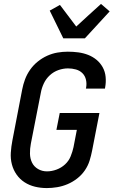

<svg xmlns="http://www.w3.org/2000/svg" viewBox="-20 -945 590 977"><path d="M218 12Q187 12 158 5Q129 -2 105 -17.5Q81 -33 64.5 -56.5Q48 -80 40.5 -108.5Q33 -137 35 -168Q37 -199 43 -230L93 -490Q98 -516 107.5 -541.5Q117 -567 133.5 -590.5Q150 -614 172.5 -632Q195 -650 220.5 -661.5Q246 -673 272.5 -677.5Q299 -682 325 -682Q352 -682 378.5 -678.5Q405 -675 429 -665.5Q453 -656 472 -640Q491 -624 503 -602Q515 -580 517.5 -553.5Q520 -527 515 -500L514 -494H417L418 -498Q422 -519 417.5 -539Q413 -559 399.5 -572.5Q386 -586 366.5 -591.5Q347 -597 326 -597Q302 -597 277.5 -588.5Q253 -580 233.5 -562Q214 -544 203 -520.5Q192 -497 188 -474L137 -214Q132 -188 132.5 -163Q133 -138 143 -117.5Q153 -97 173.5 -85Q194 -73 219 -73Q243 -73 267.5 -82Q292 -91 311 -108.5Q330 -126 339.5 -149.5Q349 -173 354 -196L371 -284H267L284 -370H486L449 -180Q444 -154 436 -128Q428 -102 412 -78.5Q396 -55 373 -37Q350 -19 324 -8Q298 3 271 7.5Q244 12 218 12ZM302 -750 233 -891 285 -920 368 -810 430 -867 494 -925 538 -887 412 -750Z"/></svg>

Font: Lode Dark
Style: Bold Italic
Weight: 700
Italic angle: -11°
Monospace: yes
Designer: Belleve Invis
Foundry: Belleve Invis
Version: Version 29.2.0; ttfautohint (v1.8.3)